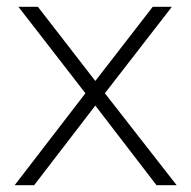

<svg xmlns="http://www.w3.org/2000/svg" viewBox="-20 -542 559 562"><path d="M23 0H80L259 -233L438 0H497L287 -269L483 -522H427L259 -305L91 -522H34L230 -269Z"/></svg>

Font: Montserrat Light
Style: Regular
Weight: 300
Designer: Julieta Ulanovsky
Foundry: Julieta Ulanovsky
Version: Version 7.200